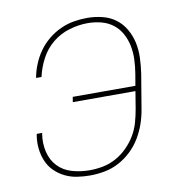

<svg xmlns="http://www.w3.org/2000/svg" viewBox="-66 -591 632 661"><g transform="rotate(-10 250.0 -260.0)"><path d="M197 8Q174 8 151.5 4.5Q129 1 109 -9Q89 -19 73.5 -34.5Q58 -50 49.5 -70.5Q41 -91 38.5 -114Q36 -137 40 -161L41 -165H60L59 -161Q54 -130 61 -99.5Q68 -69 88 -48Q108 -27 137.5 -18.5Q167 -10 199 -10Q222 -10 245.5 -14.5Q269 -19 291 -31Q313 -43 331 -61Q349 -79 361.5 -100Q374 -121 380.5 -144Q387 -167 391 -190L401 -251H182L185 -269H404L411 -310Q415 -334 416 -358.5Q417 -383 412.5 -406Q408 -429 397 -449.5Q386 -470 368 -484Q350 -498 327 -504Q304 -510 279 -510Q248 -510 215.5 -500.5Q183 -491 156.5 -469.5Q130 -448 114 -417.5Q98 -387 91 -355H72Q76 -378 85.5 -401.5Q95 -425 109.5 -445.5Q124 -466 144 -482.5Q164 -499 187 -509.5Q210 -520 233.5 -524Q257 -528 281 -528Q308 -528 334 -521.5Q360 -515 380 -500Q400 -485 413 -462.5Q426 -440 431.5 -414.5Q437 -389 436 -361.5Q435 -334 431 -307L411 -187Q407 -162 398.5 -137Q390 -112 376 -88.5Q362 -65 342 -46Q322 -27 298.5 -14.5Q275 -2 249 3Q223 8 197 8Z"/></g></svg>

Font: Iosevka Term Curly Thin
Style: Italic
Weight: 100
Italic angle: -9°
Designer: Belleve Invis
Foundry: Belleve Invis
Version: Version 32.3.0